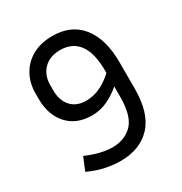

<svg xmlns="http://www.w3.org/2000/svg" viewBox="-165 -811 893 943"><g transform="rotate(-30 282.0 -340.0)"><path d="M486 -264Q486 -125 423 -57.5Q360 10 249 10Q210 10 165.5 1Q121 -8 71 -31L101 -104Q145 -85 181.5 -76.5Q218 -68 247 -68Q318 -68 361 -112Q404 -156 404 -264V-323Q368 -292 327 -273Q286 -254 240 -254Q152 -254 102 -309.5Q52 -365 52 -456V-486Q52 -545 77.5 -591Q103 -637 150.5 -663.5Q198 -690 264 -690Q371 -690 428.5 -617Q486 -544 486 -412ZM135 -456Q135 -399 165.5 -365Q196 -331 251 -331Q293 -331 331.5 -349.5Q370 -368 404 -400V-412Q404 -513 367.5 -562Q331 -611 263 -611Q203 -611 169 -576Q135 -541 135 -486Z"/></g></svg>

Font: Inria Sans
Style: Regular
Weight: 400
Designer: Black Foundry Team
Foundry: Black Foundry
Version: Version 1.2; ttfautohint (v1.8.3)